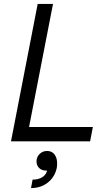

<svg xmlns="http://www.w3.org/2000/svg" viewBox="-20 -720 548 978"><path d="M250 -700 128 -73H453L439 0H36L172 -700ZM220 149H215Q193 149 179.5 136Q166 123 166 102Q166 80 181.5 64.5Q197 49 220 49Q244 49 257.5 66.5Q271 84 271 112Q271 128 269 136Q259 182 223.5 210Q188 238 138 238L146 195Q176 195 195.5 182.5Q215 170 220 149Z"/></svg>

Font: MedMera Sans
Style: Italic
Weight: 400
Italic angle: -11°
Designer: Kasper Nordkvist
Foundry: UNCUT.wtf
Version: Version 1.300